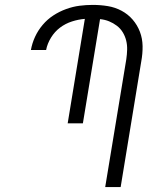

<svg xmlns="http://www.w3.org/2000/svg" viewBox="-20 -763 640 783"><path d="M409 0 495 -521Q498 -541 498.5 -560.5Q499 -580 494.5 -598Q490 -616 480.5 -631.5Q471 -647 456.5 -658Q442 -669 425 -676Q408 -683 388 -685L318 -260H256L326 -686Q300 -684 273.5 -675.5Q247 -667 225 -650.5Q203 -634 188 -609.5Q173 -585 168 -559H106Q111 -587 123 -613Q135 -639 154 -661.5Q173 -684 197.5 -700Q222 -716 249.5 -726Q277 -736 304 -739.5Q331 -743 358 -743Q390 -743 420 -738Q450 -733 476 -719Q502 -705 521 -683Q540 -661 550.5 -633.5Q561 -606 561.5 -575Q562 -544 556 -512L472 0Z"/></svg>

Font: Iosevka Light Extended
Style: Italic
Weight: 300
Width: 7
Italic angle: -9°
Monospace: yes
Designer: Belleve Invis
Foundry: Belleve Invis
Version: Version 32.5.0; ttfautohint (v1.8.4)